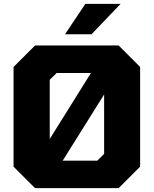

<svg xmlns="http://www.w3.org/2000/svg" viewBox="-20 -972 794 992"><path d="M316 -795 421 -952H603L453 -795ZM161 0 50 -111V-626L161 -737H593L704 -626V-111L593 0ZM237 -254 450 -595H273L237 -560ZM304 -142H483L518 -177V-484Z"/></svg>

Font: Tomorrow
Style: Bold
Weight: 700
Designer: Tony de Marco, Monica Rizzolli
Foundry: Just in Type
Version: Version 2.002